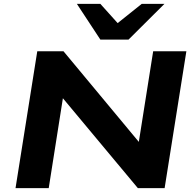

<svg xmlns="http://www.w3.org/2000/svg" viewBox="-20 -969 1007 989"><path d="M60 0 172 -705H307L706 -225H693L769 -705H940L828 0H690L293 -476H306L231 0ZM497 -765 376 -949H497L586 -850L710 -949H827L642 -765Z"/></svg>

Font: Nunito Sans 10pt Expanded ExtraBold
Style: Italic
Weight: 800
Width: 7
Italic angle: -9°
Designer: Vernon Adams
Foundry: Vernon Adams
Version: Version 3.101;gftools[0.9.27]